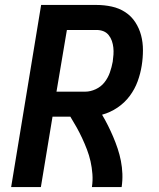

<svg xmlns="http://www.w3.org/2000/svg" viewBox="-20 -755 640 775"><path d="M25 0 146 -735H370Q401 -735 431 -728.5Q461 -722 485.5 -706Q510 -690 526 -665.5Q542 -641 549.5 -612.5Q557 -584 557 -552.5Q557 -521 552 -490Q547 -458 535.5 -426.5Q524 -395 503.5 -367.5Q483 -340 454 -320.5Q425 -301 392 -292Q405 -270 416 -248Q427 -226 437 -202.5Q447 -179 455 -155Q463 -131 468 -105.5Q473 -80 474 -53.5Q475 -27 471 0H351Q355 -26 353 -52.5Q351 -79 345.5 -103.5Q340 -128 331 -151.5Q322 -175 311.5 -197.5Q301 -220 289 -241.5Q277 -263 264 -284H192L145 0ZM208 -385H324Q345 -385 366.5 -395Q388 -405 402 -423Q416 -441 423.5 -462.5Q431 -484 435 -506Q437 -520 438 -534.5Q439 -549 437.5 -563Q436 -577 431.5 -590Q427 -603 418.5 -613.5Q410 -624 397.5 -629Q385 -634 370 -634H250Z"/></svg>

Font: Iosevka Curly Extended
Style: Bold Italic
Weight: 700
Width: 7
Italic angle: -9°
Monospace: yes
Designer: Belleve Invis
Foundry: Belleve Invis
Version: Version 11.1.0; ttfautohint (v1.8.3)